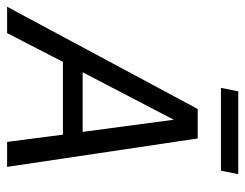

<svg xmlns="http://www.w3.org/2000/svg" viewBox="-118 -610 707 554"><g transform="rotate(90 236.0 -333.5)"><path d="M0 0ZM274 -550 -21 0H55L138 -161H348L369 0H441L359 -550ZM168 -218 305 -481 340 -218ZM452 -617H213L223 -667H462Z"/></g></svg>

Font: Cambay Devanagari
Style: Italic
Weight: 400
Italic angle: -11°
Designer: Pooja Saxena
Foundry: Pooja Saxena
Version: Version 1.018;PS 001.018;hotconv 1.0.70;makeotf.lib2.5.58329